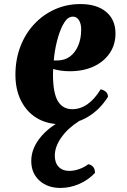

<svg xmlns="http://www.w3.org/2000/svg" viewBox="-20 -597 626 946"><path d="M279 15Q212 15 162 -15Q112 -45 84 -100Q56 -155 56 -229Q56 -303 80 -366.5Q104 -430 147.5 -477Q191 -524 249.5 -550.5Q308 -577 376 -577Q457 -577 503 -538.5Q549 -500 549 -432Q549 -377 520.5 -335Q492 -293 441.5 -269.5Q391 -246 323 -246Q299 -246 276.5 -249.5Q254 -253 232 -260L235 -299H261Q298 -299 324 -318Q350 -337 365 -371.5Q380 -406 380 -452Q380 -480 369 -497.5Q358 -515 339 -515Q315 -515 297 -486.5Q279 -458 266 -413.5Q253 -369 247 -320.5Q241 -272 241 -232Q241 -139 265 -99Q289 -59 336 -59Q416 -59 476 -157Q512 -148 512 -120Q471 -55 411 -20Q351 15 279 15ZM415 212Q448 219 448 255Q415 290 370 309.5Q325 329 278 329Q214 329 174 292.5Q134 256 134 196Q134 130 187 70.5Q240 11 334 -26L369 0Q314 35 282 80.5Q250 126 250 170Q250 205 269 225Q288 245 321 245Q345 245 370.5 236Q396 227 415 212Z"/></svg>

Font: Merienda ExtraBold
Style: Regular
Weight: 800
Designer: Eduardo Rodriguez Tunni
Foundry: Eduardo Rodriguez Tunni
Version: Version 2.001